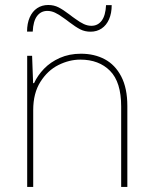

<svg xmlns="http://www.w3.org/2000/svg" viewBox="-20 -742 608 762"><path d="M111.3 -415 111.8 -336.9V0H87.9V-520.5H107.4ZM298.8 -505.4Q254.9 -505.4 211.9 -483.9Q168.9 -462.4 140.4 -417.2Q111.8 -372.1 111.8 -305.2L110.4 -412.1H115.2Q129.4 -442.9 154.8 -469.2Q180.2 -495.6 217.5 -512.2Q254.9 -528.8 301.3 -528.8Q354.5 -528.8 395.8 -506.8Q437 -484.9 461.2 -438.5Q485.4 -392.1 485.4 -321.3V0H460.9V-319.3Q460.9 -416.5 416.7 -460.9Q372.6 -505.4 298.8 -505.4ZM231.4 -671.4Q212.9 -685.1 198 -691.9Q183.1 -698.7 168 -698.7Q142.6 -698.7 127.2 -678.5Q111.8 -658.2 109.9 -616.7H87.4Q87.4 -648.9 97.9 -672.9Q108.4 -696.8 127.4 -709.5Q146.5 -722.2 171.4 -722.2Q193.8 -722.2 212.2 -712.9Q230.5 -703.6 255.4 -684.6V-653.8Q249 -658.7 243.2 -663.1Q237.3 -667.5 231.4 -671.4ZM279.3 -667Q297.9 -653.3 312.7 -646.5Q327.6 -639.6 342.8 -639.6Q368.2 -639.6 383.5 -659.9Q398.9 -680.2 400.9 -721.7H423.3Q423.3 -689.5 412.8 -665.5Q402.3 -641.6 383.3 -628.9Q364.3 -616.2 339.4 -616.2Q316.9 -616.2 298.6 -625.5Q280.3 -634.8 255.4 -653.8V-684.6Q261.7 -679.7 267.6 -675.3Q273.4 -670.9 279.3 -667Z"/></svg>

Font: Wand UI Pro
Style: Regular
Weight: 400
Designer: Andreas Faust
Version: Version 1.003;FEAKit 1.0